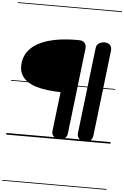

<svg xmlns="http://www.w3.org/2000/svg" viewBox="-103 -1393 1242 1920"><g transform="rotate(5 518.0 -433.0)"><path d="M529.5 0Q493 0 470.5 -21.8Q448 -43.5 452.5 -75.5L499.5 -470Q436 -471.5 373 -478.5Q310 -485.5 254.8 -502Q199.5 -518.5 158.8 -547.8Q118 -577 98 -622.2Q78 -667.5 86.5 -732.5Q96.5 -806 142 -858.5Q187.5 -911 261.5 -943.8Q335.5 -976.5 431.8 -991.2Q528 -1006 640 -1004Q674.5 -1004 694 -983.5Q713.5 -963 709 -921.5L608 -62.5Q605.5 -39 587.2 -19.5Q569 0 529.5 0ZM786 0Q748.5 0 726.5 -21.8Q704.5 -43.5 708 -75.5L810.5 -940Q814 -973.5 839.5 -988.8Q865 -1004 896 -1004Q930 -1004 950 -983.5Q970 -963 965 -921.5L864 -62.5Q861.5 -39 843 -19.5Q824.5 0 786 0ZM529.5 0Q493 0 470.5 -21.8Q448 -43.5 452.5 -75.5L499.5 -470Q436 -471.5 373 -478.5Q310 -485.5 254.8 -502Q199.5 -518.5 158.8 -547.8Q118 -577 98 -622.2Q78 -667.5 86.5 -732.5Q96.5 -806 142 -858.5Q187.5 -911 261.5 -943.8Q335.5 -976.5 431.8 -991.2Q528 -1006 640 -1004Q674.5 -1004 694 -983.5Q713.5 -963 709 -921.5L608 -62.5Q605.5 -39 587.2 -19.5Q569 0 529.5 0ZM786 0Q748.5 0 726.5 -21.8Q704.5 -43.5 708 -75.5L810.5 -940Q814 -973.5 839.5 -988.8Q865 -1004 896 -1004Q930 -1004 950 -983.5Q970 -963 965 -921.5L864 -62.5Q861.5 -39 843 -19.5Q824.5 0 786 0ZM-5 455H1041V463H-5ZM-5 -16H1041V0H-5ZM-5 -549H1041V-541H-5ZM-5 -1329H1041V-1321H-5Z"/></g></svg>

Font: Edu SA Dotted Guide
Style: Regular
Weight: 400
Designer: Tina and Corey Anderson, Eben Sorkin, Mirko Velimirovic
Foundry: Google for Education
Version: Version 2.000